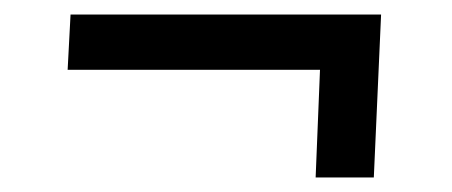

<svg xmlns="http://www.w3.org/2000/svg" viewBox="-20 -393 622 264"><path d="M414 -149 420 -297H73L77 -373H504L494 -149Z"/></svg>

Font: Literata Medium
Style: Italic
Weight: 500
Italic angle: -2°
Designer: Latin by Veronika Burian and Jose Scaglione. Greek by Irene Vlachou. Cyrillic by Vera Evstafieva
Foundry: TypeTogether
Version: Version 3.103;gftools[0.9.29]